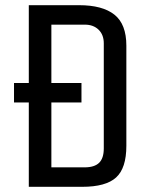

<svg xmlns="http://www.w3.org/2000/svg" viewBox="-20 -720 580 740"><path d="M297 0H91V-325H34V-400H91V-700H285Q375 -700 421 -663.5Q467 -627 467 -544V-158Q467 -72 427.5 -36Q388 0 297 0ZM307 -625H178V-400H294V-325H178V-75H306Q344 -75 362 -92.5Q380 -110 380 -148V-553Q380 -586 360 -605.5Q340 -625 307 -625Z"/></svg>

Font: Share Tech Mono
Style: Regular
Weight: 400
Designer: Ralph Oliver du Carrois
Foundry: Ralph Oliver du Carrois
Version: Version 1.003